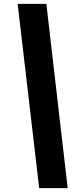

<svg xmlns="http://www.w3.org/2000/svg" viewBox="-20 -760 405 990"><path d="M219 -740 329 210H182L71 -740Z"/></svg>

Font: Georama Semi Condensed Black
Style: Italic
Weight: 900
Width: 4
Italic angle: -9°
Designer: Jean-Baptiste Levee
Foundry: Production Type
Version: Version 1.000